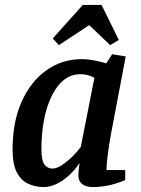

<svg xmlns="http://www.w3.org/2000/svg" viewBox="-20 -750 572 779"><path d="M157 9Q124 9 94.5 -4.5Q65 -18 48 -51Q31 -84 31 -143Q31 -256 68 -338Q105 -420 168.5 -465Q232 -510 311 -510Q337 -510 366.5 -504Q396 -498 411 -493L435 -530L490 -521L431 -210Q423 -168 417.5 -125.5Q412 -83 412 -60H488V-19Q448 -3 416.5 3Q385 9 358 9Q329 9 313.5 -3Q298 -15 298 -39Q298 -43 298.5 -51.5Q299 -60 300.5 -70.5Q302 -81 303 -89Q284 -60 259 -37.5Q234 -15 208 -3Q182 9 157 9ZM193 -66Q210 -66 232.5 -81Q255 -96 276 -117Q297 -138 308 -155L363 -434Q350 -442 335.5 -445.5Q321 -449 307 -449Q268 -449 238.5 -425Q209 -401 188.5 -358Q168 -315 158 -260.5Q148 -206 148 -145Q148 -100 160 -83Q172 -66 193 -66ZM219 -567 194 -594 316 -730H392L462 -588L427 -567L342 -648Z"/></svg>

Font: Manuale SemiBold
Style: Italic
Weight: 600
Italic angle: -11°
Designer: Eduardo Tunni / Pablo Cosgaya
Foundry: Eduardo Tunni / Pablo Cosgaya
Version: Version 1.002